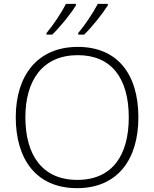

<svg xmlns="http://www.w3.org/2000/svg" viewBox="-20 -969 803 999"><path d="M541 -941V-949H489C466 -904 420 -836 387 -797V-789H418C461 -831 514 -898 541 -941ZM375 -941V-949H323C301 -904 255 -836 222 -797V-789H252C295 -831 349 -898 375 -941ZM700 -358C700 -587 588 -725 385 -725C174 -725 62 -575 62 -359C62 -141 168 10 381 10C593 10 700 -141 700 -358ZM112 -359C112 -550 201 -682 385 -682C559 -682 650 -563 650 -358C650 -163 566 -33 382 -33C198 -33 112 -165 112 -359Z"/></svg>

Font: Noto Sans Syriac Extralight
Style: Regular
Weight: 200
Designer: Patrick Giasson and the Monotype Design Team
Foundry: Monotype Imaging Inc.
Version: Version 3.000